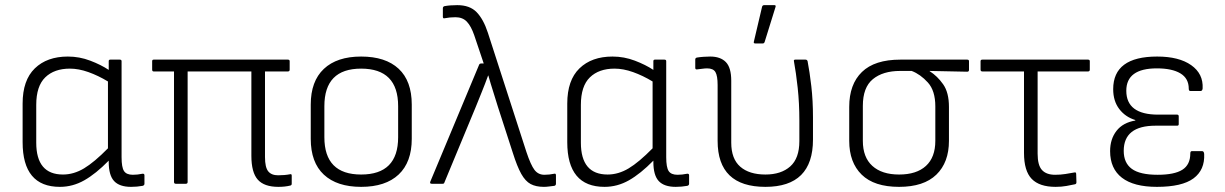

<svg xmlns="http://www.w3.org/2000/svg" viewBox="-20 -715 4766 747"><path d="M213 12Q68 12 68 -162V-312Q68 -403 115.5 -449Q163 -495 244 -495Q289 -495 331 -479Q373 -463 403 -443V-477Q403 -483 409 -483H446Q453 -483 453 -477V-103Q453 -64 462.5 -49.5Q472 -35 497 -35Q505 -35 515 -36Q525 -37 534 -39Q542 -40 542 -33V0Q542 6 535 8Q513 12 490 12Q445 12 424 -10.5Q403 -33 403 -85V-90Q353 -39 308 -13.5Q263 12 213 12ZM121 -160Q121 -36 225 -36Q267 -36 307 -60Q347 -84 400 -138V-398Q362 -421 324 -434.5Q286 -448 252 -448Q191 -448 156 -414Q121 -380 121 -307Z M1063 12Q1008 12 983 -16Q958 -44 958 -109V-437H710V-7Q710 0 703 0H664Q657 0 657 -7V-437H578Q572 -437 572 -444V-477Q572 -483 578 -483H1100Q1107 -483 1107 -477V-444Q1107 -437 1100 -437H1011V-104Q1011 -64 1023.5 -48.5Q1036 -33 1062 -33Q1074 -33 1086 -34Q1098 -35 1108 -37Q1115 -39 1115 -32V0Q1115 6 1109 7Q1089 12 1063 12Z M1385 12Q1291 12 1240 -35.5Q1189 -83 1189 -175V-308Q1189 -399 1240 -447Q1291 -495 1385 -495Q1480 -495 1531 -447.5Q1582 -400 1582 -308V-175Q1582 -84 1531 -36Q1480 12 1385 12ZM1385 -36Q1529 -36 1529 -181V-302Q1529 -448 1385 -448Q1242 -448 1242 -302V-181Q1242 -36 1385 -36Z M2096 12Q2065 12 2044.5 1Q2024 -10 2008 -38.5Q1992 -67 1975 -121L1917 -300Q1908 -330 1898.5 -359.5Q1889 -389 1880 -421H1879Q1867 -388 1855 -358.5Q1843 -329 1831 -299L1709 -5Q1708 0 1702 0H1660Q1651 0 1654 -8L1844 -463Q1846 -468 1852 -468H1862L1825 -578Q1813 -613 1796.5 -630.5Q1780 -648 1752 -648Q1730 -648 1710 -644Q1703 -642 1703 -650V-683Q1703 -689 1709 -691Q1730 -695 1759 -695Q1808 -695 1834.5 -667.5Q1861 -640 1878 -588L2028 -124Q2045 -73 2059.5 -54Q2074 -35 2098 -35Q2117 -35 2136 -39Q2143 -41 2143 -33V0Q2143 6 2137 8Q2127 9 2116.5 10.5Q2106 12 2096 12Z M2332 12Q2187 12 2187 -162V-312Q2187 -403 2234.5 -449Q2282 -495 2363 -495Q2408 -495 2450 -479Q2492 -463 2522 -443V-477Q2522 -483 2528 -483H2565Q2572 -483 2572 -477V-103Q2572 -64 2581.5 -49.5Q2591 -35 2616 -35Q2624 -35 2634 -36Q2644 -37 2653 -39Q2661 -40 2661 -33V0Q2661 6 2654 8Q2632 12 2609 12Q2564 12 2543 -10.5Q2522 -33 2522 -85V-90Q2472 -39 2427 -13.5Q2382 12 2332 12ZM2240 -160Q2240 -36 2344 -36Q2386 -36 2426 -60Q2466 -84 2519 -138V-398Q2481 -421 2443 -434.5Q2405 -448 2371 -448Q2310 -448 2275 -414Q2240 -380 2240 -307Z M2958 12Q2772 12 2772 -167V-384Q2772 -420 2763.5 -434.5Q2755 -449 2731 -449Q2723 -449 2712.5 -447.5Q2702 -446 2692 -445Q2685 -444 2685 -451V-484Q2685 -489 2691 -491Q2703 -493 2717 -494Q2731 -495 2743 -495Q2783 -495 2804 -473.5Q2825 -452 2825 -401V-160Q2825 -97 2860 -66.5Q2895 -36 2958 -36Q3019 -36 3054.5 -67.5Q3090 -99 3090 -166V-245Q3090 -314 3083.5 -373.5Q3077 -433 3069 -476Q3067 -483 3074 -483H3114Q3120 -483 3122 -477Q3130 -436 3136.5 -380Q3143 -324 3143 -258V-172Q3143 12 2958 12ZM2918 -546Q2911 -546 2913 -553L2945 -689Q2947 -695 2953 -695H2993Q3000 -695 2997 -687L2955 -552Q2953 -546 2948 -546Z M3478 12Q3381 12 3332.5 -35.5Q3284 -83 3284 -167V-299Q3284 -387 3333.5 -435Q3383 -483 3483 -483H3743Q3750 -483 3750 -477V-443Q3750 -436 3743 -436L3597 -439V-438Q3627 -419 3649.5 -387Q3672 -355 3672 -299V-167Q3672 -83 3623 -35.5Q3574 12 3478 12ZM3478 -36Q3546 -36 3582.5 -69.5Q3619 -103 3619 -167V-301Q3619 -362 3590 -394Q3561 -426 3527 -439H3482Q3415 -439 3376 -407Q3337 -375 3337 -303V-167Q3337 -103 3374 -69.5Q3411 -36 3478 -36Z M4087 12Q4024 12 3994 -19Q3964 -50 3964 -120V-437H3802Q3795 -437 3795 -444V-477Q3795 -483 3802 -483H4213Q4220 -483 4220 -477V-444Q4220 -437 4213 -437H4017V-117Q4017 -72 4034 -53.5Q4051 -35 4085 -35Q4106 -35 4125 -38Q4144 -41 4160 -44Q4167 -46 4167 -38L4168 -6Q4168 1 4162 2Q4148 5 4129 8.5Q4110 12 4087 12Z M4481 12Q4391 12 4345 -23.5Q4299 -59 4299 -127Q4299 -174 4324 -206Q4349 -238 4397 -246V-248Q4358 -260 4334.5 -291Q4311 -322 4311 -368Q4311 -495 4482 -495Q4567 -495 4614.5 -461.5Q4662 -428 4659 -371Q4658 -361 4651 -361H4611Q4605 -361 4605 -370Q4605 -410 4572.5 -429.5Q4540 -449 4481 -449Q4362 -449 4362 -362Q4362 -269 4486 -269H4560Q4566 -269 4566 -262V-232Q4566 -226 4560 -226H4476Q4352 -226 4352 -128Q4352 -81 4383.5 -58Q4415 -35 4484 -35Q4549 -35 4580 -54.5Q4611 -74 4611 -118Q4611 -127 4617 -127H4657Q4664 -127 4665 -116Q4668 -54 4623.5 -21Q4579 12 4481 12Z"/></svg>

Font: Sofia Sans Light
Style: Regular
Weight: 300
Designer: Botio Nikoltchev, Ani Petrova
Foundry: lettersoup
Version: Version 4.100; ttfautohint (v1.8.3)